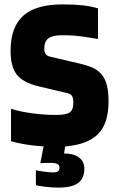

<svg xmlns="http://www.w3.org/2000/svg" viewBox="-20 -657 529 872"><path d="M286 -234 159 -264Q83 -282 55.5 -319Q28 -356 28 -425Q28 -534 85.5 -585.5Q143 -637 264 -637Q314 -637 353 -633Q392 -629 425 -619V-480Q349 -493 320.5 -495Q292 -497 261 -497Q219 -497 200 -483Q181 -469 181 -436Q181 -420 187 -411.5Q193 -403 210 -399L330 -371Q382 -359 405 -347.5Q428 -336 442 -318Q458 -299 465.5 -269Q473 -239 473 -196Q473 -96 425 -48Q377 0 276 8L271 40Q314 40 338.5 58Q363 76 363 109Q363 153 335 174Q307 195 246 195Q216 195 184 191Q152 187 143 184V116Q149 118 175.5 122Q202 126 220 126Q237 126 243.5 121Q250 116 250 103Q250 93 241 88Q232 83 212 83Q195 83 185.5 83Q176 83 163 84L178 8Q132 5 93 -1.5Q54 -8 30 -16V-163Q70 -150 125 -142.5Q180 -135 235 -135Q279 -135 296 -146Q313 -157 313 -190Q313 -211 307.5 -220.5Q302 -230 286 -234Z"/></svg>

Font: Blinker
Style: Bold
Weight: 700
Designer: Juergen Huber
Foundry: supertype
Version: Version 1.015;PS 1.15;hotconv 1.0.88;makeotf.lib2.5.647800; 